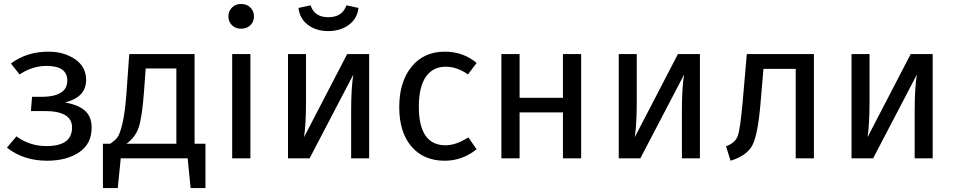

<svg xmlns="http://www.w3.org/2000/svg" viewBox="-20 -800 4827 970"><path d="M225 -539Q303 -539 359 -501Q415 -463 415 -397Q415 -353 389.5 -325Q364 -297 309 -282Q375 -271 409 -241Q443 -211 443 -155Q443 -73 379.5 -30.5Q316 12 218 12Q99 12 15 -54L63 -111Q130 -62 215 -62Q344 -62 344 -156Q344 -239 206 -239H136L142 -311H196Q252 -311 286 -331Q320 -351 320 -393Q320 -467 215 -467Q144 -467 79 -424L35 -479Q115 -539 225 -539Z M963 -74H1018V150H943L928 0H590L575 150H500V-74H537Q561 -90 573.5 -106.5Q586 -123 599 -178Q612 -233 619 -331L633 -527H963ZM871 -74V-454H716L708 -343Q698 -208 681 -157Q664 -106 619 -74Z M1198 -780Q1227 -780 1245 -762Q1263 -744 1263 -717Q1263 -690 1245 -672.5Q1227 -655 1198 -655Q1170 -655 1152 -672.5Q1134 -690 1134 -717Q1134 -744 1152 -762Q1170 -780 1198 -780ZM1245 -527V0H1153V-527Z M1638 -643Q1577 -643 1535.5 -674.5Q1494 -706 1488 -760L1549 -773Q1569 -713 1638 -713Q1710 -713 1730 -773L1791 -760Q1785 -706 1742.5 -674.5Q1700 -643 1638 -643ZM1845 -527V0H1754V-238Q1754 -357 1765 -423L1544 0H1435V-527H1526V-289Q1526 -172 1516 -107L1734 -527Z M2227 -539Q2320 -539 2388 -482L2344 -424Q2290 -463 2231 -463Q2167 -463 2131.5 -412Q2096 -361 2096 -261Q2096 -66 2231 -66Q2284 -66 2346 -106L2388 -46Q2316 12 2227 12Q2120 12 2058.5 -60Q1997 -132 1997 -259Q1997 -386 2059 -462.5Q2121 -539 2227 -539Z M2824 0V-232H2605V0H2513V-527H2605V-306H2824V-527H2916V0Z M3516 -527V0H3425V-238Q3425 -357 3436 -423L3215 0H3106V-527H3197V-289Q3197 -172 3187 -107L3405 -527Z M3753 -527H4092V0H4000V-452H3837L3822 -276Q3809 -122 3782 -68Q3755 -14 3671 12L3648 -61Q3695 -78 3707.5 -114Q3720 -150 3732 -286Z M4692 -527V0H4601V-238Q4601 -357 4612 -423L4391 0H4282V-527H4373V-289Q4373 -172 4363 -107L4581 -527Z"/></svg>

Font: Fira Sans
Style: Regular
Weight: 400
Designer: Carrois Corporate & Edenspiekermann AG
Foundry: Carrois Corporate GbR & Edenspiekermann AG
Version: Version 4.106;PS 004.106;hotconv 1.0.70;makeotf.lib2.5.58329